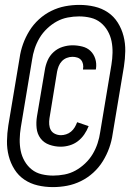

<svg xmlns="http://www.w3.org/2000/svg" viewBox="-20 -732 540 784"><path d="M228 -133Q204 -133 181.5 -141Q159 -149 145.5 -167Q132 -185 129.5 -209Q127 -233 131 -257L163 -446Q166 -466 174.5 -485.5Q183 -505 199 -519.5Q215 -534 235.5 -540.5Q256 -547 276 -547Q296 -547 316 -542Q336 -537 349.5 -524Q363 -511 369 -492Q375 -473 372 -452L371 -448H319V-450Q321 -460 319 -470Q317 -480 311 -487Q305 -494 295.5 -497Q286 -500 276 -500Q264 -500 252.5 -495.5Q241 -491 232.5 -482Q224 -473 219.5 -461.5Q215 -450 213 -439L182 -249Q180 -236 181 -223.5Q182 -211 187.5 -201Q193 -191 204.5 -185.5Q216 -180 229 -180Q239 -180 250 -183.5Q261 -187 270 -194.5Q279 -202 285 -212Q291 -222 295 -233L342 -217Q335 -199 324 -183Q313 -167 298 -155.5Q283 -144 264.5 -138.5Q246 -133 228 -133ZM196 32Q164 32 134 25Q104 18 79.5 1.5Q55 -15 39 -40.5Q23 -66 15.5 -95.5Q8 -125 8.5 -156.5Q9 -188 14 -220L60 -495Q64 -524 74 -552Q84 -580 100 -606Q116 -632 139 -653Q162 -674 189.5 -687.5Q217 -701 246 -706.5Q275 -712 304 -712Q336 -712 366 -705Q396 -698 420.5 -681.5Q445 -665 461 -639.5Q477 -614 484.5 -584.5Q492 -555 491.5 -523.5Q491 -492 486 -460L440 -185Q436 -156 426 -128Q416 -100 400 -74Q384 -48 361 -27Q338 -6 310.5 7.5Q283 21 254 26.5Q225 32 196 32ZM197 -15Q220 -15 243.5 -19.5Q267 -24 288 -35.5Q309 -47 327.5 -64.5Q346 -82 358.5 -103Q371 -124 378.5 -147Q386 -170 389 -192L435 -468Q439 -492 439.5 -516.5Q440 -541 435.5 -563.5Q431 -586 419.5 -606Q408 -626 390.5 -640Q373 -654 350 -659.5Q327 -665 303 -665Q280 -665 256.5 -660.5Q233 -656 212 -644.5Q191 -633 172.5 -615.5Q154 -598 141.5 -577Q129 -556 121.5 -533Q114 -510 111 -488L65 -212Q61 -188 60.5 -163.5Q60 -139 64.5 -116.5Q69 -94 80.5 -74Q92 -54 109.5 -40Q127 -26 150 -20.5Q173 -15 197 -15Z"/></svg>

Font: Iosevka Curly Light
Style: Italic
Weight: 300
Italic angle: -9°
Monospace: yes
Designer: Belleve Invis
Foundry: Belleve Invis
Version: Version 22.1.2; ttfautohint (v1.8.4)